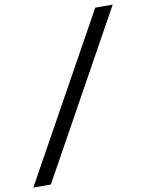

<svg xmlns="http://www.w3.org/2000/svg" viewBox="-150 -848 755 991"><g transform="rotate(-10 227.0 -352.5)"><path d="M510.5 -781.5 35 77.5H-57L419 -781.5Z"/></g></svg>

Font: Epilogue Medium
Style: Italic
Weight: 500
Italic angle: -12°
Designer: Tyler Finck
Foundry: Etcetera Type Co
Version: Version 2.112